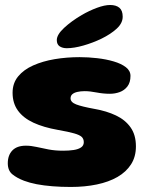

<svg xmlns="http://www.w3.org/2000/svg" viewBox="-20 -729 593 769"><path d="M263.6 19.8Q224.2 19.8 189.8 17Q155.2 14.2 126.8 8.8Q98.2 3.2 76.2 -5.1Q47.9 -15.9 29.6 -30.8Q11.2 -45.8 11.2 -75.1Q11.2 -107.5 29.6 -126.5Q48 -145.5 83.8 -145.5Q103.9 -145.5 126.1 -140.5Q148.2 -135.5 174.7 -130.4Q201.1 -125.4 233 -125.4Q256.1 -125.4 274.8 -128.2Q293.5 -131 304.6 -138.5Q315.6 -146 315.6 -159.4Q315.6 -172.5 307.5 -180.4Q299.4 -188.4 276.9 -194.8Q254.5 -201.2 211.5 -208.8Q154.6 -218.8 114.1 -237.5Q73.6 -256.2 52 -285.8Q30.4 -315.4 30.4 -357.5Q30.4 -395.9 52.6 -422.9Q74.8 -450 113 -467Q151.2 -484 199.2 -492.1Q247.2 -500.1 299 -500.1Q333.5 -500.1 369.2 -496Q405 -491.9 435.3 -483Q465.6 -474.1 484.1 -459.9Q502.6 -445.6 502.6 -425Q502.6 -398.8 490.4 -382.9Q478.1 -367 459.4 -360.2Q440.6 -353.4 420.6 -353.4Q393.6 -353.4 366.8 -358.6Q340 -363.9 319.2 -363.9Q303 -363.9 290.1 -360.9Q277.1 -358 269.9 -351.8Q262.6 -345.5 262.6 -335.1Q262.6 -319.5 285.1 -310.8Q307.5 -302.1 358 -292.9Q407 -284.4 444.4 -266.6Q481.9 -248.8 503.1 -218.6Q524.4 -188.5 524.4 -142.8Q524.4 -101.2 504.9 -70.8Q485.5 -40.4 450.5 -20.2Q415.5 -0.1 367.9 9.8Q320.4 19.8 263.6 19.8ZM247.5 -535.9Q230.5 -535.9 219 -543.4Q207.5 -551 207.5 -568.5Q207.5 -590.2 236.8 -617.4Q266.1 -644.6 307.5 -668.9Q337.2 -686.1 368 -697.6Q398.8 -709 421 -709Q445 -709 458.2 -697.9Q471.4 -686.8 471.4 -662.1Q471.4 -636.4 447.6 -614.4Q423.8 -592.4 386.6 -574.2Q352 -557.5 314.2 -546.7Q276.4 -535.9 247.5 -535.9Z"/></svg>

Font: Gluten Thin
Style: Regular
Weight: 100
Designer: Tyler Finck
Foundry: Etcetera Type Company
Version: Version 1.300